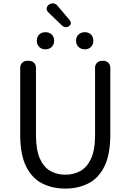

<svg xmlns="http://www.w3.org/2000/svg" viewBox="-20 -1088 761 1121"><path d="M361 13Q286 13 226.5 -17Q167 -47 132.5 -116Q98 -185 98 -302V-692Q98 -710 109.5 -721.5Q121 -733 140 -733H148Q167 -733 178.5 -721.5Q190 -710 190 -692V-300Q190 -212 213 -161.5Q236 -111 274.5 -89.5Q313 -68 361 -68Q410 -68 449 -89.5Q488 -111 511.5 -161.5Q535 -212 535 -300V-692Q535 -710 546.5 -721.5Q558 -733 576 -733H583Q601 -733 612.5 -721.5Q624 -710 624 -692V-302Q624 -185 589.5 -116Q555 -47 495.5 -17Q436 13 361 13ZM245 -800Q223 -800 209 -814Q195 -828 195 -850Q195 -873 209 -886.5Q223 -900 245 -900Q268 -900 282 -886.5Q296 -873 296 -850Q296 -828 282 -814Q268 -800 245 -800ZM381 -934Q372 -928 361.5 -929.5Q351 -931 343 -938L262 -1016Q251 -1027 252.5 -1040Q254 -1053 267 -1062Q280 -1070 293.5 -1068Q307 -1066 316 -1054L388 -969Q402 -948 381 -934ZM475 -800Q453 -800 438.5 -814Q424 -828 424 -850Q424 -873 438.5 -886.5Q453 -900 475 -900Q497 -900 511 -886.5Q525 -873 525 -850Q525 -828 511 -814Q497 -800 475 -800Z"/></svg>

Font: Chiron GoRound TC
Style: Regular
Weight: 400
Designer: Ryoko NISHIZUKA 西塚涼子 (kana, bopomofo & ideographs); Paul D. Hunt (Latin, Greek & Cyrillic); Sandoll Communications 산돌커뮤니
Foundry: Adobe
Version: Version 1.000;hotconv 1.1.1;makeotfexe 2.6.0